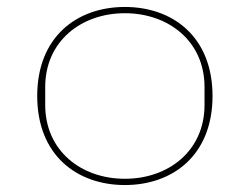

<svg xmlns="http://www.w3.org/2000/svg" viewBox="-20 -520 717 552"><path d="M339 12C477 12 591 -74 591 -244C591 -414 477 -500 339 -500C201 -500 87 -414 87 -244C87 -74 201 12 339 12ZM339 -6C213 -6 110 -87 110 -218V-270C110 -401 213 -482 339 -482C465 -482 568 -401 568 -270V-218C568 -87 465 -6 339 -6Z"/></svg>

Font: IBM Plex Sans Thai Looped Thin
Style: Regular
Weight: 100
Designer: Mike Abbink, Paul van der Laan, Pieter van Rosmalen, Ben Mitchell, Mark Frömberg
Foundry: Bold Monday
Version: Version 1.1